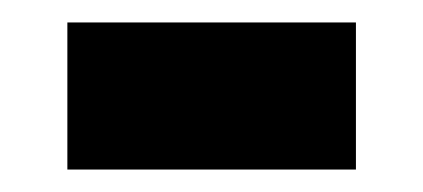

<svg xmlns="http://www.w3.org/2000/svg" viewBox="-20 -341 377 171"><path d="M40 -190H297V-321H40Z"/></svg>

Font: Perun
Style: Bold
Weight: 700
Foundry: Copyright (c) Stefan Peev, Context Ltd, 2016
Version: Version 1.089